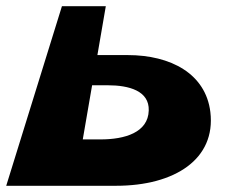

<svg xmlns="http://www.w3.org/2000/svg" viewBox="-22 -597 767 617"><path d="M351 0C540 0 672 -86 654 -237C639 -360 527 -420 388 -420H291L318 -577H177L-2 0ZM324 -323C393 -323 458 -305 456 -242C454 -171 379 -149 301 -149H244L274 -323Z"/></svg>

Font: Hussar Milosc
Style: Bold
Weight: 700
Foundry: Cannot Into Space Fonts
Version: Version 1.02